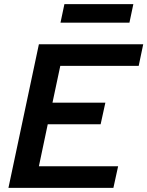

<svg xmlns="http://www.w3.org/2000/svg" viewBox="-20 -913 716 933"><path d="M21 0 169 -698H676L654 -593H273L235 -414H492L469 -309H212L169 -105H554L531 0ZM274 -803 293 -893H628L609 -803Z"/></svg>

Font: Azeret Mono Thin Medium
Style: Italic
Weight: 500
Italic angle: -12°
Version: Version 1.002